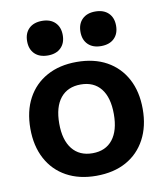

<svg xmlns="http://www.w3.org/2000/svg" viewBox="-84 -817 772 897"><g transform="rotate(-10 301.5 -368.5)"><path d="M301 10Q220 10 160 -23Q100 -56 67.5 -117Q35 -178 35 -260Q35 -343 67.5 -403.5Q100 -464 160 -497Q220 -530 301 -530Q384 -530 443.5 -497Q503 -464 535.5 -403.5Q568 -343 568 -260Q568 -178 535.5 -117Q503 -56 443.5 -23Q384 10 301 10ZM302 -97Q364 -97 397.5 -139.5Q431 -182 431 -260Q431 -339 397.5 -381Q364 -423 302 -423Q240 -423 206 -381Q172 -339 172 -260Q172 -182 206 -139.5Q240 -97 302 -97ZM176 -583Q136 -583 113.5 -605Q91 -627 91 -665Q91 -703 113.5 -725Q136 -747 176 -747Q215 -747 237.5 -725Q260 -703 260 -665Q260 -627 237.5 -605Q215 -583 176 -583ZM428 -583Q389 -583 366.5 -605Q344 -627 344 -665Q344 -703 366.5 -725Q389 -747 428 -747Q468 -747 490.5 -725Q513 -703 513 -665Q513 -627 490.5 -605Q468 -583 428 -583Z"/></g></svg>

Font: M PLUS 2
Style: Bold
Weight: 700
Designer: Coji Morishita
Foundry: UNDERFOREST DESIGN
Version: Version 1.001